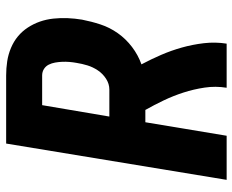

<svg xmlns="http://www.w3.org/2000/svg" viewBox="-88 -688 775 640"><g transform="rotate(-90 300.0 -367.5)"><path d="M21 0 142 -735H369Q393 -735 416 -731.5Q439 -728 460.5 -719Q482 -710 499 -696Q516 -682 528.5 -663Q541 -644 548.5 -622.5Q556 -601 558.5 -577.5Q561 -554 560 -530Q559 -506 555 -482Q549 -451 539 -420.5Q529 -390 510 -363Q491 -336 464 -315.5Q437 -295 406 -284Q423 -252 437.5 -218.5Q452 -185 462 -149.5Q472 -114 476.5 -76Q481 -38 475 0H328Q334 -37 328.5 -73.5Q323 -110 312 -144Q301 -178 286 -209.5Q271 -241 254 -271H213L168 0ZM232 -391H322Q341 -391 358 -402Q375 -413 386 -429.5Q397 -446 402.5 -464Q408 -482 411 -501Q413 -512 414 -524Q415 -536 414.5 -548Q414 -560 412 -571.5Q410 -583 405 -593Q400 -603 390.5 -609Q381 -615 369 -615H270Z"/></g></svg>

Font: Iosevka Curly HvExObl
Style: Regular
Weight: 900
Width: 7
Italic angle: -9°
Monospace: yes
Designer: Belleve Invis
Foundry: Belleve Invis
Version: Version 11.1.0; ttfautohint (v1.8.3)